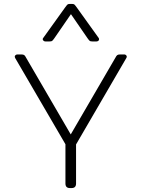

<svg xmlns="http://www.w3.org/2000/svg" viewBox="-20 -957 720 977"><path d="M200 -764 312 -920Q320 -931 323.5 -934Q327 -937 335 -937H347Q355 -937 358.5 -934Q362 -931 370 -920L482 -764Q484 -762 484 -757Q484 -752 480 -749Q476 -746 470 -746H451Q440 -746 436 -749.5Q432 -753 425 -763L341 -885L257 -763Q250 -753 246 -749.5Q242 -746 231 -746H212Q204 -746 199.5 -752Q195 -758 200 -764ZM313 -23V-223L57 -662Q55 -666 55 -668Q55 -673 59 -676.5Q63 -680 69 -680H88Q99 -680 103.5 -676.5Q108 -673 113 -663L340 -273L567 -663Q572 -673 576.5 -676.5Q581 -680 592 -680H611Q619 -680 623 -674.5Q627 -669 623 -662L367 -222V-23Q367 0 344 0H336Q313 0 313 -23Z"/></svg>

Font: Mitr ExtraLight
Style: Regular
Weight: 275
Designer: Thanarat Vachiruckul
Foundry: Cadson Demak Co.,Ltd.
Version: Version 1.001